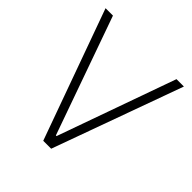

<svg xmlns="http://www.w3.org/2000/svg" viewBox="-189 -846 985 985"><g transform="rotate(45 303.0 -353.5)"><path d="M300.8 -65.4H305.7L534.2 -707H587.9L332 0H274.4L19.5 -707H73.2Z"/></g></svg>

Font: Pretendard Std ExtraLight
Style: Regular
Weight: 200
Designer: Base glyphs from Inter by Rasmus Andersson; Hangeul glyphs from Noto Sans CJK(Source Han Sans) by Jang Soo-young and Kan
Foundry: Kil Hyung-jin
Version: Version 1.309